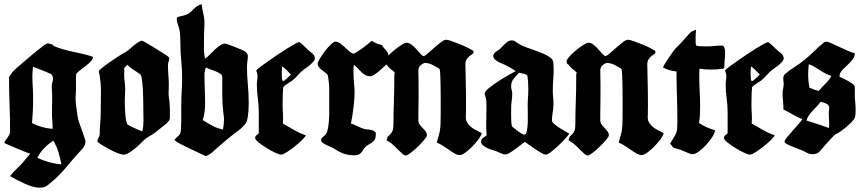

<svg xmlns="http://www.w3.org/2000/svg" viewBox="-24 -721 4020 894"><path d="M198 -519Q204 -519 209.5 -516.5Q215 -514 221 -514Q222 -508 236.5 -502.5Q251 -497 271.5 -491Q292 -485 316.5 -480Q341 -475 361.5 -470Q382 -465 395.5 -461Q409 -457 409 -455Q409 -446 398.5 -435Q388 -424 374.5 -413.5Q361 -403 348.5 -393.5Q336 -384 331 -377Q329 -360 329.5 -342.5Q330 -325 330 -308Q330 -297 329 -287.5Q328 -278 328 -267Q328 -246 331 -224Q334 -202 337 -181Q338 -170 344 -152Q350 -134 357 -115.5Q364 -97 369 -81.5Q374 -66 374 -61Q374 -53 370 -44.5Q366 -36 361 -30Q339 -5 322.5 13Q306 31 284 58Q277 67 264.5 80.5Q252 94 237.5 107.5Q223 121 208.5 133Q194 145 185 149Q180 151 172.5 152Q165 153 160 153Q145 153 126.5 147.5Q108 142 89.5 133.5Q71 125 53.5 116Q36 107 23 99Q33 85 44.5 74Q56 63 67 52Q81 38 92.5 23.5Q104 9 117 -5Q86 -16 56 -29Q26 -42 -4 -55Q-2 -62 2.5 -68.5Q7 -75 11.5 -81Q16 -87 19.5 -94Q23 -101 23 -109Q23 -172 20.5 -234.5Q18 -297 18 -360Q18 -366 23.5 -371Q29 -376 31 -382Q45 -398 62 -412Q79 -426 95 -440Q99 -444 114 -456.5Q129 -469 146 -483Q163 -497 178 -508Q193 -519 198 -519ZM130 -410Q125 -375 127.5 -337Q130 -299 130 -264Q130 -252 130 -236.5Q130 -221 129 -205.5Q128 -190 127 -175Q126 -160 125 -148Q148 -136 172 -129.5Q196 -123 221 -121Q221 -140 219.5 -158Q218 -176 218 -195Q218 -215 218.5 -234.5Q219 -254 219 -274Q219 -286 218 -297.5Q217 -309 217 -320Q217 -330 220 -338.5Q223 -347 223 -356Q223 -362 218.5 -370.5Q214 -379 207 -379Q188 -388 168.5 -395Q149 -402 130 -410ZM150 14Q176 26 204.5 34Q233 42 262 44Q256 15 248 -12.5Q240 -40 224 -66Q201 -51 181.5 -31Q162 -11 150 14Z M635 -532Q639 -532 656 -522Q673 -512 693.5 -499.5Q714 -487 732 -475.5Q750 -464 756 -460Q764 -454 764 -449Q764 -441 761 -434Q758 -427 758 -419Q758 -396 760 -372.5Q762 -349 762 -325Q762 -315 761.5 -306Q761 -297 761 -287Q761 -277 762.5 -267Q764 -257 765 -247Q767 -227 767 -209.5Q767 -192 767 -172Q767 -165 762.5 -158.5Q758 -152 753 -147Q740 -136 727 -126.5Q714 -117 701 -106Q688 -95 673 -87.5Q658 -80 646 -68Q639 -61 627 -49.5Q615 -38 602 -27.5Q589 -17 575.5 -9Q562 -1 552 -1Q542 -1 525 -7.5Q508 -14 490 -23.5Q472 -33 455.5 -43Q439 -53 431 -59Q430 -61 430 -65Q430 -73 435 -80Q440 -87 440 -95Q440 -121 442.5 -146Q445 -171 445 -197Q445 -243 446 -290.5Q447 -338 437 -383Q437 -385 436.5 -386Q436 -387 436 -389Q436 -393 451 -405Q466 -417 485.5 -430.5Q505 -444 523 -456Q541 -468 547 -471Q571 -483 590.5 -502Q610 -521 635 -532ZM555 -392Q555 -388 554.5 -384.5Q554 -381 554 -377Q554 -358 556.5 -340Q559 -322 559 -303Q559 -290 558 -278Q557 -266 557 -253Q557 -244 557.5 -228Q558 -212 559 -195.5Q560 -179 562.5 -164Q565 -149 569 -142Q586 -131 603.5 -124Q621 -117 638 -109Q642 -122 643 -135Q644 -148 644 -161Q644 -184 643.5 -203.5Q643 -223 643 -246Q643 -254 642.5 -273.5Q642 -293 640.5 -314.5Q639 -336 636.5 -353.5Q634 -371 629 -375Q614 -386 598.5 -395.5Q583 -405 569 -419Q564 -414 559 -409.5Q554 -405 554 -398Q554 -394 555 -392Z M915 -701Q917 -679 922.5 -657.5Q928 -636 928 -613Q928 -599 927 -585.5Q926 -572 926 -558Q926 -531 925.5 -502.5Q925 -474 931 -448Q940 -454 952 -466Q964 -478 976 -489.5Q988 -501 1000.5 -509.5Q1013 -518 1024 -518Q1027 -518 1040 -513.5Q1053 -509 1068 -503Q1083 -497 1096 -491.5Q1109 -486 1113 -484Q1119 -480 1124.5 -474Q1130 -468 1130 -461Q1130 -448 1128 -436Q1126 -424 1126 -412Q1126 -369 1130 -327Q1134 -285 1134 -243Q1134 -223 1132.5 -200.5Q1131 -178 1126 -159Q1124 -150 1113.5 -138.5Q1103 -127 1096 -121Q1088 -114 1079 -108Q1070 -102 1062 -95Q1045 -82 1029 -68.5Q1013 -55 997 -41Q982 -28 967.5 -14.5Q953 -1 934 6Q922 0 901 -9.5Q880 -19 857.5 -30Q835 -41 815.5 -51Q796 -61 788 -69Q793 -77 803.5 -85.5Q814 -94 816 -102Q818 -108 819 -125.5Q820 -143 820 -163.5Q820 -184 820 -202.5Q820 -221 820 -230Q820 -262 822 -295Q824 -328 824 -360Q824 -398 820 -437Q816 -476 816 -514Q816 -538 814.5 -560Q813 -582 805 -605Q803 -611 801 -617.5Q799 -624 799 -630Q799 -636 802 -641Q813 -645 824 -647Q835 -649 846 -654Q856 -658 863.5 -665Q871 -672 878.5 -679.5Q886 -687 894.5 -693Q903 -699 915 -701ZM934 -407Q932 -399 930 -390.5Q928 -382 928 -374Q928 -340 929.5 -306.5Q931 -273 931 -239Q931 -219 928.5 -200Q926 -181 920 -162Q942 -148 965 -135.5Q988 -123 1014 -118Q1019 -143 1019 -165Q1019 -173 1018 -180Q1017 -187 1016 -195Q1011 -235 1011 -276.5Q1011 -318 1011 -358Q1011 -372 1003 -377Q988 -387 969.5 -393Q951 -399 934 -407Z M1369 -525Q1371 -525 1378 -519Q1385 -513 1393 -505.5Q1401 -498 1408.5 -490.5Q1416 -483 1419 -481Q1427 -476 1434.5 -468Q1442 -460 1442 -450Q1442 -442 1435.5 -434.5Q1429 -427 1420.5 -419.5Q1412 -412 1403 -406Q1394 -400 1389 -396Q1375 -385 1363 -371Q1351 -357 1337 -346Q1326 -338 1315 -331.5Q1304 -325 1295 -316Q1293 -296 1292.5 -274.5Q1292 -253 1292 -233Q1292 -211 1293.5 -189.5Q1295 -168 1293 -146Q1319 -131 1345 -116Q1371 -101 1400 -91Q1397 -83 1381.5 -68Q1366 -53 1347 -38Q1328 -23 1310.5 -12Q1293 -1 1285 -1Q1277 -1 1257.5 -10Q1238 -19 1217 -32Q1196 -45 1180 -58Q1164 -71 1164 -79Q1164 -86 1169.5 -90.5Q1175 -95 1180 -99Q1181 -103 1181 -107Q1181 -111 1181 -115V-198Q1181 -230 1176.5 -262.5Q1172 -295 1172 -328Q1172 -338 1173.5 -347.5Q1175 -357 1175 -367Q1175 -374 1173 -380.5Q1171 -387 1169 -393Q1173 -398 1188.5 -410Q1204 -422 1225 -436.5Q1246 -451 1269.5 -467Q1293 -483 1313.5 -495.5Q1334 -508 1349.5 -516.5Q1365 -525 1369 -525ZM1290 -412Q1289 -404 1288.5 -395.5Q1288 -387 1288 -379Q1288 -371 1288.5 -362.5Q1289 -354 1290 -346L1298 -344Q1307 -351 1315 -358.5Q1323 -366 1331 -374Q1321 -384 1311 -394Q1301 -404 1290 -412Z M1624 -471Q1647 -484 1667 -499Q1687 -514 1707 -531Q1718 -524 1729 -519Q1740 -514 1754 -512Q1759 -502 1764.5 -496.5Q1770 -491 1775 -485Q1780 -479 1783 -471Q1786 -463 1786 -449Q1786 -431 1773 -419Q1767 -414 1758 -405Q1749 -396 1738.5 -387.5Q1728 -379 1718 -372.5Q1708 -366 1700 -366Q1687 -366 1677 -371.5Q1667 -377 1658.5 -385.5Q1650 -394 1641.5 -403Q1633 -412 1624 -419Q1622 -409 1622 -399Q1622 -389 1622 -379Q1622 -356 1624.5 -333Q1627 -310 1627 -287Q1627 -273 1625.5 -254.5Q1624 -236 1621.5 -216.5Q1619 -197 1616 -178Q1613 -159 1610 -146Q1626 -141 1640.5 -133.5Q1655 -126 1671 -121Q1678 -119 1686 -118.5Q1694 -118 1701.5 -116.5Q1709 -115 1715.5 -112Q1722 -109 1726 -102V-98Q1726 -75 1717 -65.5Q1708 -56 1688 -45Q1678 -39 1672.5 -31Q1667 -23 1662 -15.5Q1657 -8 1649 -3Q1641 2 1626 2Q1596 2 1574 -6.5Q1552 -15 1528 -31Q1523 -34 1513.5 -38Q1504 -42 1494.5 -46.5Q1485 -51 1478 -56.5Q1471 -62 1471 -69Q1471 -76 1480.5 -84Q1490 -92 1494 -97Q1500 -106 1503 -123Q1506 -140 1507.5 -159Q1509 -178 1509 -196Q1509 -214 1509 -226Q1509 -261 1509 -299Q1509 -337 1502 -372Q1497 -378 1489 -384Q1481 -390 1473.5 -396Q1466 -402 1460.5 -409Q1455 -416 1455 -423Q1455 -430 1465 -447.5Q1475 -465 1488.5 -482.5Q1502 -500 1516 -513.5Q1530 -527 1537 -527Q1549 -527 1560 -519Q1571 -511 1581.5 -501Q1592 -491 1602.5 -482Q1613 -473 1624 -471Z M2054 -536Q2061 -536 2079 -529.5Q2097 -523 2117.5 -515Q2138 -507 2155.5 -498Q2173 -489 2179 -485Q2181 -481 2181 -479Q2181 -473 2175 -469Q2169 -465 2162 -459.5Q2155 -454 2149 -445Q2143 -436 2143 -421Q2145 -343 2145.5 -297Q2146 -251 2146 -226Q2146 -201 2145.5 -191.5Q2145 -182 2145 -177Q2145 -160 2152 -149Q2159 -138 2169.5 -129.5Q2180 -121 2193.5 -114.5Q2207 -108 2219 -101Q2217 -90 2204.5 -73Q2192 -56 2176 -39.5Q2160 -23 2143.5 -11Q2127 1 2117 1Q2106 1 2093.5 -6Q2081 -13 2067.5 -22.5Q2054 -32 2039.5 -41.5Q2025 -51 2010 -57Q2014 -75 2019.5 -92Q2025 -109 2026 -128Q2027 -133 2027.5 -153Q2028 -173 2028 -201Q2028 -229 2028 -260.5Q2028 -292 2027.5 -320.5Q2027 -349 2026 -370.5Q2025 -392 2023 -400Q2006 -411 1989 -419.5Q1972 -428 1952 -428Q1940 -423 1932 -414.5Q1924 -406 1924 -392Q1924 -386 1924.5 -368.5Q1925 -351 1925 -327Q1925 -303 1925 -276Q1925 -249 1924.5 -225.5Q1924 -202 1924 -184Q1924 -166 1924 -161Q1924 -150 1930 -141.5Q1936 -133 1943.5 -125.5Q1951 -118 1957.5 -109.5Q1964 -101 1964 -91Q1964 -85 1951 -69.5Q1938 -54 1921.5 -38Q1905 -22 1888.5 -9.5Q1872 3 1866 3Q1860 3 1853 -2Q1833 -20 1816.5 -37Q1800 -54 1776 -68Q1779 -82 1784 -87Q1789 -92 1794.5 -97.5Q1800 -103 1804 -112.5Q1808 -122 1808 -144Q1808 -195 1810 -248.5Q1812 -302 1812 -353Q1812 -361 1812 -368.5Q1812 -376 1814 -384Q1804 -392 1794 -400.5Q1784 -409 1776 -420Q1767 -424 1767 -435Q1767 -443 1780 -457.5Q1793 -472 1810.5 -486.5Q1828 -501 1844.5 -511.5Q1861 -522 1869 -522Q1881 -522 1893 -512.5Q1905 -503 1915.5 -491Q1926 -479 1934.5 -469.5Q1943 -460 1948 -460Q1954 -460 1967.5 -472Q1981 -484 1997 -498Q2013 -512 2028.5 -524Q2044 -536 2054 -536Z M2359 -533Q2367 -533 2373.5 -529Q2380 -525 2387 -520Q2403 -509 2424 -501.5Q2445 -494 2467.5 -486Q2490 -478 2510.5 -469Q2531 -460 2545 -447Q2551 -441 2552.5 -427.5Q2554 -414 2554 -406Q2554 -374 2552 -351.5Q2550 -329 2550 -297Q2550 -282 2551.5 -267Q2553 -252 2553 -237Q2553 -217 2549.5 -198Q2546 -179 2546 -160Q2546 -153 2556.5 -144Q2567 -135 2580.5 -126Q2594 -117 2607.5 -109.5Q2621 -102 2627 -99Q2622 -91 2607.5 -75Q2593 -59 2575.5 -42.5Q2558 -26 2541.5 -13.5Q2525 -1 2517 -1Q2510 -1 2497 -8.5Q2484 -16 2469 -26Q2454 -36 2441 -45.5Q2428 -55 2421 -60Q2412 -55 2400 -45.5Q2388 -36 2375 -26.5Q2362 -17 2350 -9.5Q2338 -2 2329 -2Q2319 -2 2309 -7Q2299 -12 2289 -16Q2282 -19 2269.5 -22.5Q2257 -26 2245 -31.5Q2233 -37 2224.5 -44.5Q2216 -52 2216 -61Q2216 -72 2225 -78.5Q2234 -85 2242 -91Q2239 -122 2240 -152.5Q2241 -183 2241 -213Q2241 -225 2241 -237Q2241 -249 2239 -261Q2238 -267 2235.5 -273Q2233 -279 2233 -285Q2233 -295 2252 -310.5Q2271 -326 2295.5 -342Q2320 -358 2344 -371.5Q2368 -385 2377 -390Q2361 -401 2345 -410Q2329 -419 2311 -426Q2298 -431 2286 -439.5Q2274 -448 2272 -462Q2277 -476 2289.5 -483Q2302 -490 2311 -500Q2320 -510 2332.5 -521.5Q2345 -533 2359 -533ZM2393 -382Q2379 -368 2367.5 -354Q2356 -340 2356 -319Q2356 -310 2358.5 -301.5Q2361 -293 2361 -284Q2361 -267 2358.5 -251Q2356 -235 2356 -218Q2356 -210 2356 -198Q2356 -186 2356 -174Q2356 -162 2357 -150.5Q2358 -139 2360 -132Q2364 -129 2372 -122.5Q2380 -116 2388.5 -109.5Q2397 -103 2405 -98.5Q2413 -94 2418 -94Q2426 -94 2429.5 -112.5Q2433 -131 2433.5 -154Q2434 -177 2433.5 -199Q2433 -221 2433 -228Q2433 -248 2434.5 -267Q2436 -286 2436 -306Q2436 -322 2435 -337.5Q2434 -353 2432 -368Q2425 -376 2414 -378Q2403 -380 2393 -382Z M2901 -536Q2908 -536 2926 -529.5Q2944 -523 2964.5 -515Q2985 -507 3002.5 -498Q3020 -489 3026 -485Q3028 -481 3028 -479Q3028 -473 3022 -469Q3016 -465 3009 -459.5Q3002 -454 2996 -445Q2990 -436 2990 -421Q2992 -343 2992.5 -297Q2993 -251 2993 -226Q2993 -201 2992.5 -191.5Q2992 -182 2992 -177Q2992 -160 2999 -149Q3006 -138 3016.5 -129.5Q3027 -121 3040.5 -114.5Q3054 -108 3066 -101Q3064 -90 3051.5 -73Q3039 -56 3023 -39.5Q3007 -23 2990.5 -11Q2974 1 2964 1Q2953 1 2940.5 -6Q2928 -13 2914.5 -22.5Q2901 -32 2886.5 -41.5Q2872 -51 2857 -57Q2861 -75 2866.5 -92Q2872 -109 2873 -128Q2874 -133 2874.5 -153Q2875 -173 2875 -201Q2875 -229 2875 -260.5Q2875 -292 2874.5 -320.5Q2874 -349 2873 -370.5Q2872 -392 2870 -400Q2853 -411 2836 -419.5Q2819 -428 2799 -428Q2787 -423 2779 -414.5Q2771 -406 2771 -392Q2771 -386 2771.5 -368.5Q2772 -351 2772 -327Q2772 -303 2772 -276Q2772 -249 2771.5 -225.5Q2771 -202 2771 -184Q2771 -166 2771 -161Q2771 -150 2777 -141.5Q2783 -133 2790.5 -125.5Q2798 -118 2804.5 -109.5Q2811 -101 2811 -91Q2811 -85 2798 -69.5Q2785 -54 2768.5 -38Q2752 -22 2735.5 -9.5Q2719 3 2713 3Q2707 3 2700 -2Q2680 -20 2663.5 -37Q2647 -54 2623 -68Q2626 -82 2631 -87Q2636 -92 2641.5 -97.5Q2647 -103 2651 -112.5Q2655 -122 2655 -144Q2655 -195 2657 -248.5Q2659 -302 2659 -353Q2659 -361 2659 -368.5Q2659 -376 2661 -384Q2651 -392 2641 -400.5Q2631 -409 2623 -420Q2614 -424 2614 -435Q2614 -443 2627 -457.5Q2640 -472 2657.5 -486.5Q2675 -501 2691.5 -511.5Q2708 -522 2716 -522Q2728 -522 2740 -512.5Q2752 -503 2762.5 -491Q2773 -479 2781.5 -469.5Q2790 -460 2795 -460Q2801 -460 2814.5 -472Q2828 -484 2844 -498Q2860 -512 2875.5 -524Q2891 -536 2901 -536Z M3217 -583Q3217 -581 3216.5 -575.5Q3216 -570 3215.5 -563Q3215 -556 3215 -550Q3215 -544 3215 -542Q3215 -536 3215 -524.5Q3215 -513 3219 -508Q3230 -506 3244 -505.5Q3258 -505 3269 -505Q3287 -505 3303 -507Q3319 -509 3337 -509Q3343 -509 3346 -504.5Q3349 -500 3350.5 -494Q3352 -488 3352 -481.5Q3352 -475 3352 -471Q3352 -459 3351.5 -453.5Q3351 -448 3350.5 -443Q3350 -438 3349.5 -432.5Q3349 -427 3349 -415Q3349 -410 3348 -406Q3347 -402 3341 -401Q3328 -399 3314.5 -398Q3301 -397 3287 -397Q3273 -397 3260 -398Q3247 -399 3233 -401Q3232 -392 3232 -383Q3232 -374 3232 -364Q3232 -329 3234 -294Q3236 -259 3236 -224Q3236 -205 3235 -186Q3234 -167 3231 -148Q3248 -137 3266.5 -128.5Q3285 -120 3305 -115Q3305 -103 3293 -84Q3281 -65 3264.5 -47Q3248 -29 3230.5 -16Q3213 -3 3201 -3Q3195 -3 3185.5 -6.5Q3176 -10 3165 -15Q3154 -20 3143 -24Q3132 -28 3123 -30Q3111 -32 3107.5 -38Q3104 -44 3096 -52Q3107 -71 3113.5 -81Q3120 -91 3124 -100.5Q3128 -110 3129 -122.5Q3130 -135 3130 -159Q3130 -217 3128 -274Q3126 -331 3126 -388Q3109 -390 3093 -394.5Q3077 -399 3063 -407Q3064 -411 3072 -424.5Q3080 -438 3090 -452.5Q3100 -467 3109 -479.5Q3118 -492 3121 -495Q3139 -512 3154.5 -529.5Q3170 -547 3187 -566Q3193 -573 3201 -576Q3209 -579 3217 -583Z M3552 -525Q3554 -525 3561 -519Q3568 -513 3576 -505.5Q3584 -498 3591.5 -490.5Q3599 -483 3602 -481Q3610 -476 3617.5 -468Q3625 -460 3625 -450Q3625 -442 3618.5 -434.5Q3612 -427 3603.5 -419.5Q3595 -412 3586 -406Q3577 -400 3572 -396Q3558 -385 3546 -371Q3534 -357 3520 -346Q3509 -338 3498 -331.5Q3487 -325 3478 -316Q3476 -296 3475.5 -274.5Q3475 -253 3475 -233Q3475 -211 3476.5 -189.5Q3478 -168 3476 -146Q3502 -131 3528 -116Q3554 -101 3583 -91Q3580 -83 3564.5 -68Q3549 -53 3530 -38Q3511 -23 3493.5 -12Q3476 -1 3468 -1Q3460 -1 3440.5 -10Q3421 -19 3400 -32Q3379 -45 3363 -58Q3347 -71 3347 -79Q3347 -86 3352.5 -90.5Q3358 -95 3363 -99Q3364 -103 3364 -107Q3364 -111 3364 -115V-198Q3364 -230 3359.5 -262.5Q3355 -295 3355 -328Q3355 -338 3356.5 -347.5Q3358 -357 3358 -367Q3358 -374 3356 -380.5Q3354 -387 3352 -393Q3356 -398 3371.5 -410Q3387 -422 3408 -436.5Q3429 -451 3452.5 -467Q3476 -483 3496.5 -495.5Q3517 -508 3532.5 -516.5Q3548 -525 3552 -525ZM3473 -412Q3472 -404 3471.5 -395.5Q3471 -387 3471 -379Q3471 -371 3471.5 -362.5Q3472 -354 3473 -346L3481 -344Q3490 -351 3498 -358.5Q3506 -366 3514 -374Q3504 -384 3494 -394Q3484 -404 3473 -412Z M3826 -527Q3830 -527 3846 -520Q3862 -513 3882 -503.5Q3902 -494 3922.5 -485Q3943 -476 3957 -473Q3955 -455 3944 -441.5Q3933 -428 3919.5 -416Q3906 -404 3895.5 -392Q3885 -380 3885 -364Q3902 -356 3917.5 -348Q3933 -340 3948 -329Q3957 -323 3956.5 -308.5Q3956 -294 3956 -284Q3956 -265 3958 -246.5Q3960 -228 3960 -210Q3960 -202 3959.5 -193Q3959 -184 3957 -176Q3955 -167 3943.5 -155Q3932 -143 3918 -131Q3904 -119 3889.5 -109Q3875 -99 3866 -95Q3861 -92 3851 -81.5Q3841 -71 3829.5 -58Q3818 -45 3807.5 -33Q3797 -21 3792 -15Q3780 -3 3760 -3Q3749 -3 3740 -6.5Q3731 -10 3723 -15Q3717 -19 3701.5 -24.5Q3686 -30 3670 -36.5Q3654 -43 3641.5 -49.5Q3629 -56 3629 -62Q3629 -67 3640 -81Q3651 -95 3665.5 -111Q3680 -127 3693.5 -142.5Q3707 -158 3712 -166Q3689 -175 3668 -187.5Q3647 -200 3624 -211Q3624 -230 3622 -249Q3620 -268 3620 -287Q3620 -298 3622.5 -309Q3625 -320 3625 -331Q3625 -337 3624 -343Q3623 -349 3623 -355Q3623 -369 3632 -377Q3653 -395 3677 -410Q3701 -425 3723 -443Q3745 -461 3767.5 -483Q3790 -505 3811 -522Q3816 -527 3826 -527ZM3742 -422Q3739 -399 3739 -374Q3739 -344 3745 -313Q3756 -308 3766.5 -304Q3777 -300 3789 -298Q3803 -316 3819.5 -331.5Q3836 -347 3847 -367Q3834 -372 3822.5 -377.5Q3811 -383 3800 -390Q3786 -398 3772 -407.5Q3758 -417 3742 -422ZM3797 -247Q3789 -236 3779.5 -226Q3770 -216 3760.5 -206Q3751 -196 3743 -184.5Q3735 -173 3731 -160Q3758 -152 3784 -143Q3810 -134 3836 -125Q3838 -142 3836.5 -158Q3835 -174 3835 -191Q3835 -198 3836 -204.5Q3837 -211 3837 -219Q3837 -232 3823 -238.5Q3809 -245 3797 -247Z"/></svg>

Font: Hand Textur
Style: Regular
Weight: 400
Designer: F. H. Ehmcke um 1935
Foundry: Peter Wiegel
Version: Version 1.000